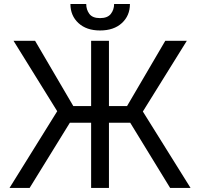

<svg xmlns="http://www.w3.org/2000/svg" viewBox="-20 -929 989 949"><path d="M518.5 -727.3V-404.8H608L796.9 -727.3H903.4L686.1 -377.8L921.9 0H821L623.6 -322.4H518.5V0H430.4V-322.4H325.3L126.4 0H27L262.8 -379.3L46.9 -727.3H153.4L342.3 -404.8H430.4V-727.3ZM544 -909.1H622.2Q622.2 -851.6 582.4 -815Q542.6 -778.4 474.4 -778.4Q407.3 -778.4 367.7 -815Q328.1 -851.6 328.1 -909.1H406.2Q406.2 -881.4 421.7 -860.4Q437.1 -839.5 474.4 -839.5Q511.7 -839.5 527.9 -860.4Q544 -881.4 544 -909.1Z"/></svg>

Font: Inter Zeller
Style: Regular
Weight: 400
Designer: Rasmus Andersson; Joe Bland
Foundry: zeller
Version: Version 3.015;git-dec3a8cb1